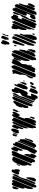

<svg xmlns="http://www.w3.org/2000/svg" viewBox="1576 -2356 806 3999"><g transform="rotate(-90 1979.5 -357.0)"><path d="M455 -419 449 -369 445 -360 428 -346 416 -349 408 -351 406 -356 402 -371 404 -380 386 -363 372 -360 366 -359 356 -364 348 -368 346 -376 343 -389 348 -410 375 -474 394 -506 406 -513 412 -518H424H433L441 -510L448 -504L449 -493L439 -452L446 -454L452 -456L453 -447ZM219 -443 98 -153 73 -91 60 -73 46 -77 45 -85 42 -104 46 -179 72 -257 69 -253 56 -249 53 -260 52 -305 88 -426 116 -491 129 -508 142 -514 150 -517 159 -511 167 -507V-498L168 -486L166 -479L178 -498L199 -509L212 -506L220 -505L223 -500L230 -487L228 -476ZM308 -460 253 -324 157 -93 133 -37 114 -11 99 -2 88 -4 79 -6 77 -14 72 -27 75 -41 82 -60H80L75 -59V-64L80 -85L112 -164L222 -430L242 -477L252 -496L266 -506L268 -496L269 -492L274 -496L284 -499L294 -502L304 -496L311 -491V-483ZM90 -451 66 -392 56 -375 51 -376 43 -379 42 -384 38 -399V-425L49 -484L63 -499L76 -502L84 -504L92 -497L99 -489L98 -480ZM248 -202 186 -52 167 -19 159 -14V-25L162 -35L160 -32L153 -36L146 -40L147 -45L150 -60L184 -142L301 -424L330 -488L346 -498L351 -497V-488L343 -459L356 -467L354 -462L349 -445L341 -426L315 -370L306 -372L284 -327L264 -265L254 -241V-236ZM285 -127 272 -54 255 -26 236 -14 225 -13 216 -12 207 -19 200 -24V-30L199 -45L203 -58L216 -93L253 -181L269 -212L279 -216L284 -209V-198Z M918 -430 870 -315 860 -295 850 -290 842 -288 840 -296 838 -335 853 -387 841 -385 831 -389 821 -401 822 -412 829 -443 851 -494 861 -512 866 -519 881 -524 887 -526 897 -519 904 -515 905 -504 906 -494 902 -485 910 -484H922L925 -474L928 -464L926 -456ZM825 -457 801 -400 769 -344 743 -261 685 -119 665 -72 647 -43 635 -33 621 -32H613L608 -39L599 -49L598 -66L606 -94L594 -89L588 -87L585 -95L580 -107L581 -115L610 -193L711 -436L739 -497L757 -516L765 -514L773 -512V-500L770 -489L789 -510L798 -516H809H818L824 -510L833 -502L832 -491ZM707 -454 593 -176 564 -116 556 -106 541 -107H535L532 -115L528 -135L547 -192L541 -191L536 -201L528 -260L530 -295L568 -399L603 -471L643 -503L655 -509L669 -508H674L676 -502L680 -491L686 -496H696L707 -497L710 -489L714 -477ZM1010 -367 882 -60 841 5 829 11 815 6 809 4 807 -4 802 -17 804 -23 803 -21 789 -22H781L779 -30L775 -41L779 -57L793 -92L821 -147L853 -194L871 -278L890 -327L919 -396L939 -445L953 -474L966 -490L980 -491H985L988 -486L994 -473L992 -463L987 -446L1002 -447L1011 -444L1022 -432L1023 -421ZM545 -407 560 -417V-407L554 -389L543 -362L535 -343L530 -345L522 -348L524 -358ZM1035 -334 937 -98 921 -59 911 -39 895 -28 888 -33 892 -46 893 -50 895 -59 921 -123 999 -312 1030 -386 1046 -403 1043 -391 1040 -383 1044 -378 1049 -372 1046 -362ZM1078 -255 1026 -124 988 -43 956 -13 942 -9 936 -7 926 -12 919 -16 918 -22 916 -36 926 -64 946 -113 1013 -273 1035 -327 1044 -344 1048 -350V-351L1049 -352L1055 -359L1052 -351L1061 -353L1070 -349L1079 -335ZM759 -46 732 -6 716 -1 705 -9V-24L708 -37L699 -35L691 -32L681 -42L676 -47V-59L686 -99L733 -211L743 -236L748 -246L755 -250L765 -252L768 -242L772 -194L765 -153L755 -127L764 -128L770 -129L772 -124L779 -111L777 -97ZM1100 -231 1061 -98 1036 -72 1026 -68 1018 -84 1021 -92 1029 -114 1074 -222 1085 -240 1101 -242Z M1295 -446 1274 -394 1265 -378 1261 -371 1246 -365 1245 -370 1244 -375 1241 -372 1222 -367H1216L1206 -376L1200 -381V-396L1204 -418L1222 -462L1248 -509L1255 -517L1265 -521L1275 -526L1288 -522L1295 -520L1298 -507L1300 -499L1296 -483L1294 -479H1296L1304 -477L1302 -469ZM1372 -431 1344 -364 1327 -322 1311 -288 1305 -277 1290 -274 1289 -285 1292 -325 1313 -381 1303 -375 1291 -384 1292 -389 1294 -406 1304 -431 1321 -473 1331 -495 1337 -504 1358 -511 1368 -500 1366 -492 1364 -484 1370 -488 1384 -480 1383 -469ZM1524 -449 1385 -112 1350 -32 1343 -21 1333 -14 1326 -10 1320 -14 1312 -21V-27V-42L1319 -61L1316 -63L1307 -68L1306 -74L1305 -85L1322 -175L1356 -259L1422 -418L1450 -482L1464 -501L1469 -507L1485 -510L1494 -507L1502 -495L1500 -484L1499 -479L1502 -483L1508 -489L1517 -488L1528 -486V-478L1529 -465ZM1517 -149 1487 -68 1467 -28 1457 -16 1444 -10 1437 -7 1424 -14 1419 -17V-22L1418 -40L1424 -55L1430 -70L1403 -21L1391 -12L1380 -13L1371 -14L1368 -22L1363 -33L1367 -48L1381 -83L1403 -137L1511 -398L1544 -474L1559 -496L1564 -502L1578 -507L1584 -509L1593 -503L1600 -498V-492V-477L1597 -467L1590 -450L1620 -495L1632 -501L1642 -496L1650 -492L1651 -478L1647 -457L1631 -415L1595 -357L1584 -350L1573 -353L1565 -356L1562 -369L1564 -387L1560 -379L1532 -321L1511 -259L1504 -241L1514 -246L1522 -235V-227ZM1416 -416 1377 -320 1352 -262 1325 -198 1317 -184 1305 -188 1304 -202 1310 -250 1337 -326 1382 -434 1402 -478 1412 -494 1431 -502 1441 -497 1440 -492V-481L1434 -460ZM1166 -425 1158 -409 1151 -406 1144 -403 1142 -408 1138 -420V-436L1147 -476L1152 -486L1167 -500L1176 -498L1184 -496L1185 -491L1186 -475L1182 -462ZM1201 -438 1189 -411 1182 -401 1181 -400 1172 -383 1168 -376 1169 -381 1174 -399H1170L1171 -407L1182 -443L1206 -491L1220 -497L1218 -486ZM1678 -400 1664 -386 1653 -388 1645 -389V-395L1647 -414L1667 -466L1675 -482L1679 -489L1692 -496L1699 -493L1705 -479L1703 -463ZM1644 -351V-364L1643 -369L1649 -376L1656 -382L1658 -373L1661 -362ZM1508 -38 1501 -50 1503 -65 1524 -120 1536 -139 1542 -145 1545 -138 1548 -110 1533 -53 1525 -42Z M2020 -79 1993 -15 1974 14 1956 25 1942 24 1933 23 1925 12 1920 6 1921 -5 1925 -24 1916 -21 1910 -19 1899 -24 1891 -27 1886 -41 1883 -49 1887 -65 1908 -119 1958 -240 1989 -305 2028 -333 2041 -342 2044 -353 2047 -364 2045 -375 2039 -407 2058 -479 2075 -506 2093 -516 2107 -514 2115 -513 2122 -502 2127 -495 2125 -482 2120 -465 2133 -466H2139L2150 -457L2156 -452L2159 -442L2161 -432L2148 -389L2102 -276L2067 -204L2045 -185L2034 -183L2024 -182L2006 -193L2005 -199V-205L1991 -185L1983 -142L1972 -106V-107L2003 -117L2013 -118L2020 -113L2027 -107L2025 -99ZM1956 -451 1835 -159 1804 -94 1795 -84 1784 -83H1776L1771 -90L1764 -100L1763 -111L1780 -171L1776 -172L1778 -177L1782 -190L1804 -244L1879 -426L1899 -472L1911 -483L1912 -481L1928 -498L1937 -503L1949 -502L1958 -501L1962 -494L1966 -484L1964 -475ZM2023 -423 2003 -388 1982 -357 1977 -344 1969 -309 1959 -267 1901 -127 1871 -58 1867 -51 1857 -47 1851 -45V-51L1853 -70L1854 -74L1852 -73L1847 -71L1848 -76L1853 -95L1884 -171L1989 -425L2015 -486L2029 -501L2036 -492L2033 -482H2038L2040 -470L2036 -452ZM1985 -433 1870 -155 1842 -92 1836 -82 1829 -78 1824 -76V-81L1826 -100L1829 -106L1826 -104L1827 -110L1830 -127L1859 -196L1954 -427L1970 -464L1978 -480L1992 -493L1991 -488L2000 -483L1999 -477ZM1750 -360 1785 -428 1802 -437 1808 -439 1807 -433 1806 -427 1820 -455 1844 -476 1853 -481 1869 -482 1876 -477 1883 -465 1877 -447 1786 -228 1770 -189 1758 -172 1742 -168 1731 -182 1729 -239 1747 -293 1750 -301 1739 -302 1740 -313ZM2235 -331 2202 -247 2173 -199 2155 -186H2141L2132 -185L2124 -192L2116 -199L2115 -205V-221L2125 -251L2124 -254L2121 -262L2125 -275L2140 -312L2188 -427L2198 -449L2204 -459L2211 -462L2222 -463L2224 -454L2226 -446L2223 -435L2213 -408L2212 -405L2213 -404L2228 -394L2237 -380ZM2270 -291 2254 -238 2241 -214 2220 -205 2210 -214 2211 -222 2214 -240 2237 -296 2247 -314 2256 -316 2265 -338 2278 -356 2279 -346 2267 -314ZM2282 -246 2281 -261 2288 -273 2293 -278 2302 -267 2300 -262 2294 -247ZM2133 -82 2105 -18 2084 12 2053 25 2041 26 2033 20 2024 14V8L2025 -8L2035 -34L2033 -48L2054 -105L2076 -148L2089 -157L2101 -149L2099 -137H2112H2120L2129 -130L2136 -125L2138 -116L2139 -105ZM2190 -85 2173 -43 2162 -24 2151 -11 2143 -12H2132L2131 -23L2130 -34L2136 -54L2157 -100L2164 -112L2177 -124L2179 -128L2192 -137L2188 -126L2197 -125L2198 -116L2199 -105ZM2205 -77 2227 -126 2241 -130 2240 -124 2242 -126 2251 -136 2268 -131 2269 -125 2270 -111 2265 -99 2244 -69 2234 -59 2222 -56 2214 -62 2215 -68 2216 -72 2205 -69Z M2607 -418 2477 -105 2445 -32 2428 -12 2424 -19 2419 -28 2420 -29 2417 -26 2399 -16 2388 -20 2380 -22 2376 -30 2371 -42 2372 -55 2383 -93 2404 -142 2511 -403 2545 -481 2565 -512 2581 -519 2586 -522 2602 -517 2607 -515 2609 -510 2614 -495 2613 -484 2611 -480H2618L2623 -478V-466ZM2740 -451 2720 -404 2694 -358 2650 -310 2644 -276 2640 -225 2602 -118 2561 -40 2553 -32 2540 -26 2532 -23 2525 -27 2515 -33V-39V-48L2508 -38L2496 -32L2489 -29L2482 -33L2472 -39V-44V-59L2484 -89L2508 -148L2613 -402L2645 -478L2658 -501L2664 -510L2676 -517L2681 -520L2691 -516L2699 -513L2700 -505L2702 -493L2701 -490L2713 -500L2726 -503L2734 -504L2742 -495L2749 -489L2747 -481ZM2859 -458 2757 -212 2736 -162 2728 -146 2713 -148 2712 -153 2710 -167 2709 -231 2741 -354 2775 -435 2798 -485 2818 -510 2837 -518 2848 -517 2858 -516 2866 -508 2871 -502 2869 -491ZM2923 -375 2874 -254 2799 -72 2775 -24 2763 -11 2747 -7 2737 -10 2727 -20V-28L2729 -51L2736 -68L2726 -62L2725 -70L2723 -91L2751 -172L2858 -432L2879 -481L2890 -499L2909 -508L2919 -499L2916 -485L2912 -474L2922 -476L2928 -477L2929 -471L2934 -454ZM2521 -446 2400 -154 2370 -85 2366 -75 2352 -69 2349 -77 2346 -106 2367 -169 2410 -218 2421 -270 2423 -347 2454 -459 2453 -458 2442 -461V-469L2441 -482L2456 -503L2469 -497L2468 -489L2467 -482L2479 -496L2486 -502L2498 -504L2506 -506L2514 -502L2524 -497L2526 -488L2529 -477L2527 -469ZM2779 -454 2736 -351 2724 -327 2720 -320 2714 -326 2708 -331 2710 -339 2717 -363 2723 -378V-383L2724 -400L2747 -456L2756 -476H2766L2764 -472L2785 -479L2784 -474ZM2905 -172 2901 -163 2893 -143 2869 -86 2865 -77V-76L2858 -60L2840 -33L2833 -25L2819 -21L2809 -24L2800 -33V-46L2820 -106L2897 -293L2914 -332L2923 -351L2937 -363L2945 -356L2946 -343L2937 -255L2915 -197L2917 -202L2914 -194ZM2925 -175 2881 -66 2872 -47 2867 -41 2858 -45 2860 -53 2863 -60 2857 -51 2859 -58 2868 -80 2905 -171 2917 -198 2921 -205V-198L2915 -184L2921 -195L2926 -202L2932 -199L2931 -194ZM2952 -111 2934 -41 2928 -31 2913 -23 2908 -20 2894 -24 2886 -26V-32L2884 -49L2896 -84L2925 -152L2937 -177L2945 -180L2951 -170ZM2620 -121 2619 -119 2624 -125 2622 -117 2613 -97 2608 -90 2609 -96 2612 -107 2604 -92 2599 -86 2600 -91 2601 -105 2618 -147 2626 -163 2633 -164 2631 -156Z M3127 -644 3106 -596 3090 -571 3075 -564 3070 -561 3059 -568 3052 -573 3051 -584V-595L3057 -616L3061 -623L3052 -622L3051 -627L3048 -639L3049 -658L3062 -707L3073 -726L3081 -733L3090 -740L3098 -738L3108 -736L3110 -724L3112 -715L3111 -711L3119 -715L3125 -717L3135 -712L3143 -708V-694ZM3213 -643 3193 -599 3186 -587 3167 -577 3157 -583 3150 -588V-594L3151 -607L3156 -622L3152 -621V-627L3149 -641L3158 -666L3179 -715L3189 -730L3194 -736L3203 -735L3211 -733L3209 -725L3208 -724H3215H3227L3233 -711L3232 -693ZM3226 -616 3233 -628 3235 -633 3245 -632 3235 -640 3236 -645 3239 -655 3256 -697 3272 -712 3279 -707 3277 -699 3257 -646 3246 -632 3248 -631 3249 -620 3245 -596 3242 -589 3237 -586 3227 -581 3224 -589 3221 -600ZM3206 -420 3084 -125 3054 -57 3051 -50 3033 -43 3030 -50 3025 -62 3024 -73 3038 -162 3069 -239 3070 -246 3085 -286 3161 -468 3175 -499 3182 -511 3193 -518 3195 -511 3198 -500 3196 -495 3202 -496 3211 -497 3219 -490 3225 -485 3224 -471ZM3126 -432 3094 -356 3074 -307 3059 -273 3048 -254 3036 -246 3031 -253 3027 -272 3029 -301 3051 -373 3057 -386V-392L3056 -404L3060 -423L3076 -468L3092 -496L3099 -504L3104 -501L3111 -494V-491L3115 -495L3123 -492L3134 -489L3136 -478L3137 -467ZM3262 -398 3216 -270 3140 -88 3104 -19 3095 -11 3084 -12 3076 -13 3073 -21 3071 -32 3073 -42 3080 -60 3079 -59 3080 -65 3082 -84 3113 -158 3219 -413 3237 -457 3244 -471 3259 -482 3258 -473 3254 -463 3264 -459 3265 -446ZM3035 -472 3045 -458 3043 -450 3036 -428 3031 -418 3023 -416 3017 -417 3016 -428 3017 -449 3018 -457ZM3260 -198 3256 -116 3218 -21 3199 -1 3189 3 3178 6 3168 5 3158 3 3151 -7 3146 -14 3148 -27 3154 -45 3148 -41 3138 -50 3140 -58 3160 -116 3239 -305 3251 -334 3261 -350 3273 -356 3274 -348 3277 -336 3271 -307 3253 -261H3254L3257 -251ZM3260 -37 3249 -46 3252 -55 3262 -81 3266 -87H3271L3280 -86V-81L3281 -70L3278 -53L3275 -45Z M3598 -268 3551 -152 3509 -51 3484 -9 3476 -1H3467H3456L3450 -11L3446 -18L3447 -32L3448 -34L3435 -22L3422 -17L3406 -22L3401 -24L3398 -31L3392 -42L3394 -59L3404 -92L3425 -143L3532 -401L3561 -470L3586 -513L3615 -525L3626 -526L3635 -520L3645 -514V-503L3646 -492L3644 -486L3653 -489L3664 -491L3671 -483L3677 -477L3676 -461L3670 -440L3651 -399L3639 -385L3628 -381L3620 -379L3613 -384L3604 -390V-392L3575 -314L3573 -309H3586H3594L3601 -296L3605 -289ZM3478 -456 3397 -261 3376 -215 3364 -207 3354 -218 3353 -233 3354 -284 3360 -324 3383 -384 3381 -385 3373 -389V-394L3371 -408V-440L3378 -495L3389 -513L3399 -518L3407 -522L3421 -520L3427 -518L3430 -513L3437 -500L3434 -490L3439 -496L3450 -500L3458 -504L3468 -501L3479 -498L3481 -489L3485 -479ZM3533 -436 3405 -129 3375 -58 3370 -46 3364 -44 3359 -41 3358 -47V-68L3375 -114L3374 -113L3368 -111L3367 -117L3364 -138L3383 -213L3476 -437L3494 -478L3506 -496L3518 -507L3526 -504L3534 -501V-489L3529 -473L3530 -474L3535 -472L3543 -469L3541 -461ZM3811 -404 3689 -108 3659 -40 3641 -22 3636 -29 3631 -36 3634 -50 3618 -27 3609 -20H3594L3585 -24L3575 -37L3576 -50L3592 -97L3626 -134L3637 -138L3647 -134L3658 -129L3659 -116L3656 -106L3667 -128L3700 -212H3699L3690 -207L3680 -202L3666 -205L3658 -211L3651 -225L3654 -241L3672 -291L3732 -436L3759 -487L3768 -497L3784 -500L3794 -498L3806 -487L3807 -482L3808 -465L3804 -453L3817 -456L3822 -457V-451L3824 -436L3820 -426ZM3710 -407 3659 -284 3628 -214 3582 -144 3579 -102 3556 -37 3548 -23 3538 -14 3532 -9 3525 -13 3516 -18V-23L3517 -40L3529 -70L3552 -127L3596 -232L3625 -296L3660 -336L3666 -345L3667 -356L3668 -390L3689 -456L3705 -481L3710 -488L3713 -487V-489L3715 -487L3725 -486H3731V-480V-467L3727 -449ZM3880 -443 3894 -406 3883 -372 3863 -323 3749 -50 3736 -21 3731 -11 3724 -8 3712 -2 3695 0 3672 -3 3667 -4 3668 -9 3671 -20 3682 -48 3676 -50 3677 -55 3681 -73 3708 -139 3804 -371 3828 -427 3840 -442 3844 -436 3852 -450 3862 -454ZM3855 -140 3828 -76 3814 -44 3796 -29 3795 -34 3792 -46 3788 -42 3771 -36 3763 -43V-54L3782 -115L3865 -315L3878 -346L3889 -362L3901 -369L3909 -354L3907 -346L3898 -318L3885 -281L3870 -220L3863 -203L3873 -200L3872 -190ZM3904 -122 3866 -48 3848 -35 3835 -39 3830 -41V-47L3829 -61L3839 -92L3863 -148L3876 -171L3881 -177L3885 -178L3893 -191L3891 -185L3888 -178H3890L3901 -180L3905 -170L3909 -160Z"/></g></svg>

Font: Rubik Marker Hatch
Style: Regular
Weight: 400
Designer: Hubert and Fischer, NaN
Foundry: Hubert & Fischer, NaN
Version: Version 2.200